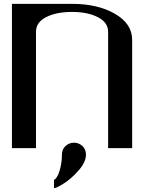

<svg xmlns="http://www.w3.org/2000/svg" viewBox="-20 -770 790 998"><path d="M364.3 -28.3Q389.6 -28.3 408.2 -11.2Q426.8 5.9 426.8 34.2Q426.8 72.3 389.2 115.2Q351.6 158.2 312.5 183.1Q273.4 208 260.7 208V164.1Q267.6 164.1 277.3 147.5Q287.1 130.9 294.4 99.6Q301.8 68.4 301.8 34.2Q301.8 5.9 320.8 -11.2Q339.8 -28.3 364.3 -28.3ZM667 0H542V-604.5Q542 -653.3 488.8 -680.7Q435.5 -708 354.5 -708Q273.4 -708 220.2 -681.2Q167 -654.3 167 -604.5V0H42V-750H354.5Q488.3 -750 577.6 -698.2Q667 -646.5 667 -562.5Z"/></svg>

Font: okolaks
Style: Bold
Weight: 600
Width: 8
Version: Version 000.6.0